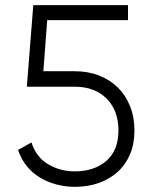

<svg xmlns="http://www.w3.org/2000/svg" viewBox="-20 -716 590 744"><path d="M501 -211Q501 -159 484 -118.5Q467 -78 436 -50Q405 -22 363 -7Q321 8 270 8Q234 8 199.5 -1Q165 -10 135.5 -27.5Q106 -45 84 -72Q62 -99 50 -135L102 -164Q120 -107 166.5 -79.5Q213 -52 270 -52Q345 -52 392 -92.5Q439 -133 439 -211Q439 -288 393 -334Q347 -380 270 -380H84L109 -696H476V-638H163L148 -440H270Q321 -440 363.5 -423.5Q406 -407 436.5 -377Q467 -347 484 -304.5Q501 -262 501 -211Z"/></svg>

Font: IngvarSans
Style: Regular
Weight: 400
Version: Version 1.000